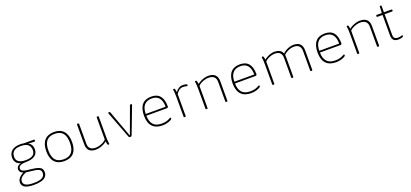

<svg xmlns="http://www.w3.org/2000/svg" viewBox="43 -1877 7090 3316"><g transform="rotate(-20 3588.5 -219.0)"><path d="M286 212Q175 212 121.5 182Q68 152 68 92Q68 59 84.5 31.5Q101 4 127.5 -16.5Q154 -37 183 -51V-53Q153 -61 134.5 -82.5Q116 -104 116 -132Q116 -165 138.5 -187.5Q161 -210 200 -218Q148 -229 118 -266.5Q88 -304 88 -358Q88 -438 142.5 -483.5Q197 -529 299 -529Q334 -529 365 -523H549Q561 -523 561 -509V-501Q561 -487 549 -487Q521 -487 492 -488Q463 -489 439 -494L438 -492Q460 -484 484 -450.5Q508 -417 508 -358Q508 -287 452.5 -246.5Q397 -206 288 -206Q218 -206 184 -187.5Q150 -169 150 -137Q150 -107 175 -92Q200 -77 244.5 -70.5Q289 -64 347 -58Q421 -50 461.5 -34.5Q502 -19 518 5.5Q534 30 534 68Q534 137 475 174.5Q416 212 286 212ZM298 -238Q386 -238 428 -268.5Q470 -299 470 -358Q470 -427 428 -462Q386 -497 298 -497Q210 -497 168 -462Q126 -427 126 -358Q126 -299 168 -268.5Q210 -238 298 -238ZM293 180Q400 180 448 152Q496 124 496 68Q496 31 475.5 12.5Q455 -6 418 -14Q381 -22 332 -26Q283 -30 227 -39Q173 -19 139.5 11.5Q106 42 106 89Q106 134 151.5 157Q197 180 293 180Z M919 6Q803 6 742 -61.5Q681 -129 681 -259Q681 -391 741.5 -460Q802 -529 919 -529Q1034 -529 1094.5 -460Q1155 -391 1155 -259Q1155 -129 1095 -61.5Q1035 6 919 6ZM919 -28Q1020 -28 1068 -86.5Q1116 -145 1116 -261Q1116 -378 1068 -436.5Q1020 -495 919 -495Q816 -495 768 -436.5Q720 -378 720 -261Q720 -145 768 -86.5Q816 -28 919 -28Z M1499 6Q1338 6 1338 -148V-513Q1338 -525 1355 -525H1359Q1376 -525 1376 -513V-148Q1376 -27 1505 -27Q1538 -27 1575 -37Q1612 -47 1645.5 -65Q1679 -83 1700 -106V-513Q1700 -525 1717 -525H1722Q1738 -525 1738 -513V-150Q1738 -76 1743 -47.5Q1748 -19 1748 -12Q1748 -6 1742.5 -3Q1737 0 1730 0Q1723 0 1719 -4Q1715 -8 1711.5 -23Q1708 -38 1702 -71Q1684 -53 1651.5 -35.5Q1619 -18 1579 -6Q1539 6 1499 6Z M2127 2Q2115 2 2110 -1.5Q2105 -5 2102 -14L1918 -497Q1916 -500 1914.5 -506Q1913 -512 1913 -515Q1913 -525 1928 -525H1934Q1946 -525 1951 -513L2129 -28H2133L2311 -513Q2315 -525 2328 -525H2334Q2349 -525 2349 -515Q2349 -512 2347 -506Q2345 -500 2344 -497L2160 -14Q2157 -5 2152 -1.5Q2147 2 2136 2Z M2721 6Q2601 6 2539 -61.5Q2477 -129 2477 -259Q2477 -392 2534.5 -460.5Q2592 -529 2705 -529Q2919 -529 2919 -270Q2919 -263 2911.5 -255Q2904 -247 2895 -247H2516Q2516 -144 2565 -86Q2614 -28 2721 -28Q2778 -28 2814 -40Q2850 -52 2868.5 -63.5Q2887 -75 2892 -75Q2897 -75 2900 -67.5Q2903 -60 2903 -55Q2903 -45 2877.5 -30.5Q2852 -16 2810.5 -5Q2769 6 2721 6ZM2516 -279H2881Q2881 -496 2703 -496Q2612 -496 2564 -441Q2516 -386 2516 -279Z M3130 2Q3114 2 3114 -10V-373Q3114 -427 3111.5 -454.5Q3109 -482 3106.5 -494Q3104 -506 3104 -511Q3104 -516 3111 -519Q3118 -522 3125 -522Q3131 -522 3134 -518Q3137 -514 3140.5 -499Q3144 -484 3151 -451Q3174 -486 3209 -508Q3244 -530 3287 -530Q3316 -530 3341 -523Q3366 -516 3366 -509Q3366 -503 3362.5 -494.5Q3359 -486 3355 -486Q3351 -486 3328.5 -491.5Q3306 -497 3278 -497Q3236 -497 3204.5 -472.5Q3173 -448 3152 -414V-10Q3152 2 3136 2Z M3532 2Q3516 2 3516 -10V-373Q3516 -427 3513.5 -454.5Q3511 -482 3508.5 -494Q3506 -506 3506 -511Q3506 -516 3513 -519Q3520 -522 3527 -522Q3533 -522 3536 -518Q3539 -514 3542.5 -499.5Q3546 -485 3553 -453Q3570 -470 3602 -487.5Q3634 -505 3673.5 -517Q3713 -529 3752 -529Q3919 -529 3919 -370V-10Q3919 2 3902 2H3898Q3881 2 3881 -10V-370Q3881 -496 3746 -496Q3714 -496 3677.5 -486Q3641 -476 3608 -458.5Q3575 -441 3554 -418V-10Q3554 2 3538 2Z M4350 6Q4230 6 4168 -61.5Q4106 -129 4106 -259Q4106 -392 4163.5 -460.5Q4221 -529 4334 -529Q4548 -529 4548 -270Q4548 -263 4540.5 -255Q4533 -247 4524 -247H4145Q4145 -144 4194 -86Q4243 -28 4350 -28Q4407 -28 4443 -40Q4479 -52 4497.5 -63.5Q4516 -75 4521 -75Q4526 -75 4529 -67.5Q4532 -60 4532 -55Q4532 -45 4506.5 -30.5Q4481 -16 4439.5 -5Q4398 6 4350 6ZM4145 -279H4510Q4510 -496 4332 -496Q4241 -496 4193 -441Q4145 -386 4145 -279Z M4759 2Q4743 2 4743 -10V-373Q4743 -427 4740.5 -454.5Q4738 -482 4735.5 -494Q4733 -506 4733 -511Q4733 -516 4740 -519Q4747 -522 4754 -522Q4760 -522 4763 -518Q4766 -514 4769.5 -499.5Q4773 -485 4780 -453Q4796 -470 4827 -487.5Q4858 -505 4895.5 -517Q4933 -529 4971 -529Q5023 -529 5062 -509.5Q5101 -490 5119 -442Q5138 -465 5171 -484.5Q5204 -504 5243 -516.5Q5282 -529 5320 -529Q5479 -529 5479 -370V-10Q5479 2 5463 2H5458Q5441 2 5441 -10V-370Q5441 -496 5314 -496Q5277 -496 5239 -483Q5201 -470 5170.5 -450.5Q5140 -431 5127 -413Q5130 -393 5130 -370V-10Q5130 2 5114 2H5108Q5092 2 5092 -10V-370Q5092 -496 4965 -496Q4935 -496 4899.5 -486Q4864 -476 4832.5 -458.5Q4801 -441 4781 -418V-10Q4781 2 4765 2Z M5911 6Q5791 6 5729 -61.5Q5667 -129 5667 -259Q5667 -392 5724.5 -460.5Q5782 -529 5895 -529Q6109 -529 6109 -270Q6109 -263 6101.5 -255Q6094 -247 6085 -247H5706Q5706 -144 5755 -86Q5804 -28 5911 -28Q5968 -28 6004 -40Q6040 -52 6058.5 -63.5Q6077 -75 6082 -75Q6087 -75 6090 -67.5Q6093 -60 6093 -55Q6093 -45 6067.5 -30.5Q6042 -16 6000.5 -5Q5959 6 5911 6ZM5706 -279H6071Q6071 -496 5893 -496Q5802 -496 5754 -441Q5706 -386 5706 -279Z M6320 2Q6304 2 6304 -10V-373Q6304 -427 6301.5 -454.5Q6299 -482 6296.5 -494Q6294 -506 6294 -511Q6294 -516 6301 -519Q6308 -522 6315 -522Q6321 -522 6324 -518Q6327 -514 6330.5 -499.5Q6334 -485 6341 -453Q6358 -470 6390 -487.5Q6422 -505 6461.5 -517Q6501 -529 6540 -529Q6707 -529 6707 -370V-10Q6707 2 6690 2H6686Q6669 2 6669 -10V-370Q6669 -496 6534 -496Q6502 -496 6465.5 -486Q6429 -476 6396 -458.5Q6363 -441 6342 -418V-10Q6342 2 6326 2Z M7061 6Q7001 6 6972.5 -22.5Q6944 -51 6944 -114V-487H6849Q6837 -487 6837 -501V-509Q6837 -523 6849 -523H6944L6949 -638Q6949 -650 6964 -650H6967Q6982 -650 6982 -638V-523H7121Q7133 -523 7133 -509V-501Q7133 -487 7121 -487H6982V-117Q6982 -67 7000.5 -47.5Q7019 -28 7063 -28Q7099 -28 7116.5 -35.5Q7134 -43 7140 -43Q7145 -43 7147.5 -34.5Q7150 -26 7150 -21Q7150 -14 7136 -8Q7122 -2 7101.5 2Q7081 6 7061 6Z"/></g></svg>

Font: Asap Semi Expanded Thin
Style: Regular
Weight: 100
Width: 6
Designer: Pablo Cosgaya
Foundry: Omnibus-Type
Version: Version 3.001; ttfautohint (v1.8.4.7-5d5b)